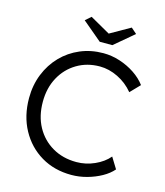

<svg xmlns="http://www.w3.org/2000/svg" viewBox="-129 -984 934 1090"><g transform="rotate(15 338.0 -438.5)"><path d="M393 10Q293 10 215.5 -36Q138 -82 93.5 -163.5Q49 -245 49 -350Q49 -426 75 -491Q101 -556 147.5 -604Q194 -652 256.5 -678.5Q319 -705 392 -705Q441 -705 489 -689.5Q537 -674 577.5 -647Q618 -620 644 -585L590 -529Q552 -575 499 -601Q446 -627 392 -627Q317 -627 257.5 -591.5Q198 -556 164 -493.5Q130 -431 130 -350Q130 -266 164.5 -203Q199 -140 260.5 -104Q322 -68 402 -68Q457 -68 508.5 -91Q560 -114 591 -151L631 -86Q607 -58 568.5 -36.5Q530 -15 484.5 -2.5Q439 10 393 10ZM354 -762 240 -858 273 -887 391 -820 509 -887 542 -858 428 -762Z"/></g></svg>

Font: Lexend Light
Style: Regular
Weight: 300
Designer: Bonnie Shaver-Troup, Thomas Jockin
Foundry: Lexend
Version: Version 1.007; ttfautohint (v1.8.3)